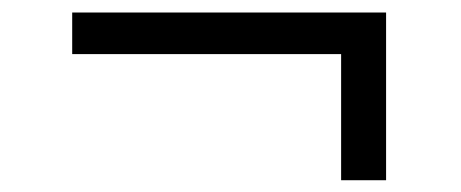

<svg xmlns="http://www.w3.org/2000/svg" viewBox="-20 -410 752 313"><path d="M609.4 -116.2H536.1V-321.8H97.7V-389.6H609.4Z"/></svg>

Font: RGR Online_21
Style: Regular
Weight: 400
Italic angle: -12°
Designer: vernon adams
Foundry: vernon adams
Version: Version 1.000